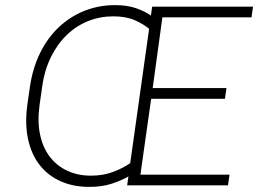

<svg xmlns="http://www.w3.org/2000/svg" viewBox="-20 -726 1011 752"><path d="M483 -35Q456 -19 417.5 -6.5Q379 6 330 6Q267 6 217.5 -16Q168 -38 135.5 -79.5Q103 -121 90 -180.5Q77 -240 87 -315L97 -385Q108 -460 137.5 -519.5Q167 -579 211.5 -620.5Q256 -662 312 -684Q368 -706 430 -706Q479 -706 514 -693.5Q549 -681 571 -665L576 -700H971L965 -658H616L578 -381H867L861 -339H572L530 -42H879L873 0H478ZM336 -38Q385 -38 424 -53Q463 -68 490 -87L564 -613Q542 -632 507.5 -647Q473 -662 424 -662Q372 -662 325.5 -643.5Q279 -625 242 -589.5Q205 -554 179.5 -502.5Q154 -451 145 -385L135 -315Q126 -250 137 -198.5Q148 -147 175.5 -111.5Q203 -76 244 -57Q285 -38 336 -38Z"/></svg>

Font: Retni Sans Light
Style: Italic
Weight: 300
Italic angle: -8°
Designer: Vitaly Kuzmin
Foundry: ParaType Ltd.
Version: Version 1.00;June 10, 2019;FontCreator 11.5.0.2425 64-bit; t